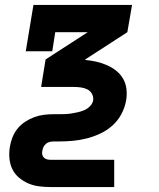

<svg xmlns="http://www.w3.org/2000/svg" viewBox="-20 -540 640 775"><path d="M183 215Q160 215 137 212Q114 209 93.5 200Q73 191 56 176.5Q39 162 29.5 142Q20 122 18 98.5Q16 75 20 52Q23 33 30.5 14Q38 -5 51 -21Q64 -37 81.5 -48.5Q99 -60 118 -67Q137 -74 156.5 -76.5Q176 -79 196 -79H217Q230 -79 243 -79.5Q256 -80 268.5 -82Q281 -84 294.5 -87Q308 -90 320.5 -95.5Q333 -101 343 -111Q353 -121 356 -134Q356 -134 356 -134Q356 -134 356 -134Q358 -148 351.5 -160.5Q345 -173 333 -179Q321 -185 307 -187Q293 -189 279 -189H146L164 -300L334 -410H203L191 -333H84L115 -520H513L494 -410L324 -300V-298Q347 -296 369 -291Q391 -286 411.5 -277Q432 -268 449 -254.5Q466 -241 477 -222Q488 -203 490.5 -180Q493 -157 489 -134H422H489Q489 -134 489 -134Q489 -134 489 -134Q484 -106 470 -79.5Q456 -53 433.5 -33Q411 -13 384 -0.5Q357 12 329 19Q301 26 273 28.5Q245 31 217 31H196Q188 31 180 33Q172 35 165.5 40.5Q159 46 155.5 53.5Q152 61 151 68Q149 76 150.5 83.5Q152 91 157 96Q162 101 169 103Q176 105 183 105H441V215Z"/></svg>

Font: Iosevka Etoile XBdObl
Style: Regular
Weight: 800
Italic angle: -9°
Designer: Belleve Invis
Foundry: Belleve Invis
Version: Version 15.5.2; ttfautohint (v1.8.4)